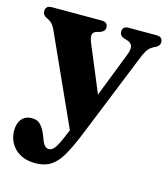

<svg xmlns="http://www.w3.org/2000/svg" viewBox="-106 -546 761 869"><g transform="rotate(15 274.5 -111.0)"><path d="M244.5 74 252.5 55 64.5 -360.5Q54.5 -383 44.2 -393Q34 -403 18 -409.5Q0.5 -419 0.5 -435.5Q0.5 -462 29.5 -462H264Q292 -462 292 -436.5Q292 -419 271 -411L253.5 -406Q238 -401.5 235.5 -388.2Q233 -375 244 -349L333.5 -134L415 -343Q425.5 -370 421.2 -384.5Q417 -399 399 -405L381 -410.5Q361 -418 361 -436.5Q361 -462 390 -462H520Q549 -462 549 -436.5Q549 -420.5 531 -410.5Q511.5 -402.5 499.8 -389.8Q488 -377 476 -347L312 59Q284.5 126.5 261 165.8Q237.5 205 209.2 222.2Q181 239.5 139 239.5Q79 239.5 44 205.5Q9 171.5 9 120.5Q9 86.5 26 66.5Q43 46.5 72.5 46.5Q98.5 46.5 113.2 61.5Q128 76.5 140 105.5L148.5 127.5Q160.5 162 182 162Q197.5 162 211 142.8Q224.5 123.5 244.5 74Z"/></g></svg>

Font: Fraunces 72pt Soft
Style: Bold
Weight: 700
Version: Version 1.000;[b76b70a41]